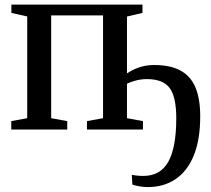

<svg xmlns="http://www.w3.org/2000/svg" viewBox="-20 -552 898 818"><path d="M610 245Q591 245 572.2 241.5Q553.5 238 544 234.5L541.5 193Q549 194.5 562.5 196Q576 197.5 590.5 197.5Q663.5 197.5 697.2 136.8Q731 76 731 -48.5Q731 -138.5 703 -176.8Q675 -215 605.5 -215Q577.5 -215 550.2 -206.5Q523 -198 504 -186.5V-226Q517 -238 537 -249.2Q557 -260.5 582.2 -267.8Q607.5 -275 636.5 -275Q706.5 -275 749.8 -251Q793 -227 813 -178.8Q833 -130.5 833 -56.5Q833 43 805.8 110Q778.5 177 728.2 211Q678 245 610 245ZM28 0V-36L96 -48.5V-482L28.5 -497V-532.5H587V-497L521 -481.5V-48.5L589 -36V0H350.5V-36L419 -48.5V-486.5H198V-48.5L266.5 -36V0Z"/></svg>

Font: Merriweather 72pt
Style: Regular
Weight: 400
Version: Version 2.100